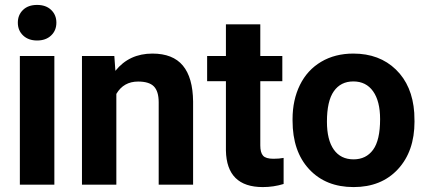

<svg xmlns="http://www.w3.org/2000/svg" viewBox="-20 -758 1754 788"><path d="M203.1 0H61.5V-528.3H203.1ZM53.2 -665Q53.2 -696.8 74.5 -717.3Q95.7 -737.8 132.3 -737.8Q168.5 -737.8 189.9 -717.3Q211.4 -696.8 211.4 -665Q211.4 -632.8 189.7 -612.3Q168 -591.8 132.3 -591.8Q96.7 -591.8 75 -612.3Q53.2 -632.8 53.2 -665Z M449.2 -528.3 453.6 -467.3Q510.3 -538.1 605.5 -538.1Q689.5 -538.1 730.5 -488.8Q771.5 -439.5 772.5 -341.3V0H631.3V-337.9Q631.3 -382.8 611.8 -403.1Q592.3 -423.3 546.9 -423.3Q487.3 -423.3 457.5 -372.6V0H316.4V-528.3Z M1048.3 -658.2V-528.3H1138.7V-424.8H1048.3V-161.1Q1048.3 -131.8 1059.6 -119.1Q1070.8 -106.4 1102.5 -106.4Q1126 -106.4 1144 -109.9V-2.9Q1102.5 9.8 1058.6 9.8Q910.2 9.8 907.2 -140.1V-424.8H830.1V-528.3H907.2V-658.2Z M1180.7 -269Q1180.7 -347.7 1210.9 -409.2Q1241.2 -470.7 1298.1 -504.4Q1355 -538.1 1430.2 -538.1Q1537.1 -538.1 1604.7 -472.7Q1672.4 -407.2 1680.2 -294.9L1681.2 -258.8Q1681.2 -137.2 1613.3 -63.7Q1545.4 9.8 1431.2 9.8Q1316.9 9.8 1248.8 -63.5Q1180.7 -136.7 1180.7 -262.7ZM1321.8 -258.8Q1321.8 -183.6 1350.1 -143.8Q1378.4 -104 1431.2 -104Q1482.4 -104 1511.2 -143.3Q1540 -182.6 1540 -269Q1540 -342.8 1511.2 -383.3Q1482.4 -423.8 1430.2 -423.8Q1378.4 -423.8 1350.1 -383.5Q1321.8 -343.3 1321.8 -258.8Z"/></svg>

Font: Vazir FD
Style: Bold-FD
Weight: 700
Designer: Saber Rastikerdar
Foundry: Saber Rastikerdar
Version: Version 30.1.0